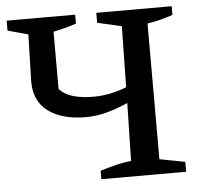

<svg xmlns="http://www.w3.org/2000/svg" viewBox="-49 -700 784 751"><g transform="rotate(-5 343.5 -325.0)"><path d="M319 0V-33Q351 -43 381 -50.5Q411 -58 441 -61L446 -288Q406 -270 364 -258.5Q322 -247 281 -247Q187 -247 133 -287Q79 -327 79 -403L84 -589L4 -611V-650H273V-615Q253 -608 230.5 -602Q208 -596 183 -591V-366Q204 -343 238 -333.5Q272 -324 318 -324Q381 -324 447 -350L451 -589L356 -611V-650H652V-616Q629 -608 604 -601.5Q579 -595 552 -591V-58L652 -39V0Z"/></g></svg>

Font: Piazzolla SC Medium
Style: Regular
Weight: 500
Designer: Juan Pablo del Peral
Foundry: Huerta Tipografica
Version: Version 1.330